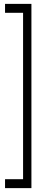

<svg xmlns="http://www.w3.org/2000/svg" viewBox="-20 -760 225 990"><path d="M6 164H99V-694H6V-740H142V210H6Z"/></svg>

Font: Georama ExtraCondensed Light
Style: Regular
Weight: 300
Width: 2
Designer: Jean-Baptiste Levee
Foundry: Production Type
Version: Version 1.000